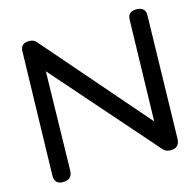

<svg xmlns="http://www.w3.org/2000/svg" viewBox="-110 -864 1018 998"><g transform="rotate(-15 398.5 -364.5)"><path d="M647.5 -161.6 661.1 -706.1Q662.1 -747.6 706.5 -748.5Q757.3 -748.5 756.3 -703.1L741.2 -43.5Q740.2 7.3 687.5 5.4Q665.5 4.4 651.9 -11.2L170.9 -559.1L159.7 -28.3Q158.7 21.5 106.4 20.5Q62 19.5 63.5 -29.3L80.1 -690.9Q81.1 -732.4 125 -733.4Q150.9 -733.9 163.6 -719.2Z"/></g></svg>

Font: Comic Relief LRS
Style: Regular
Weight: 400
Designer: Jeff Davis
Foundry: Loudifier
Version: Version 1.0